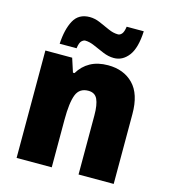

<svg xmlns="http://www.w3.org/2000/svg" viewBox="-114 -956 846 955"><g transform="rotate(15 309.0 -479.0)"><path d="M381 -656Q462 -656 511 -606Q560 -556 560 -453V-93H379V-397Q379 -452 366 -480Q353 -508 319 -508Q273 -508 257 -467Q241 -426 241 -339V-93H60V-646H198L221 -575H229Q252 -614 290 -635Q328 -656 381 -656ZM120 -697Q124 -772 149 -818Q174 -864 231 -864Q257 -864 284 -852.5Q311 -841 337 -829Q363 -817 388 -817Q398 -817 407 -827Q416 -837 420 -865H508Q504 -778 473.5 -738Q443 -698 398 -698Q370 -698 341.5 -710Q313 -722 287 -733.5Q261 -745 239 -745Q231 -745 221 -736Q211 -727 207 -697Z"/></g></svg>

Font: Noto Sans Telugu UI SemiCondensed Black
Style: Regular
Weight: 900
Width: 4
Designer: Jelle Bosma - Monotype Design Team
Foundry: Monotype Imaging Inc.
Version: Version 2.005; ttfautohint (v1.8.4.7-5d5b)